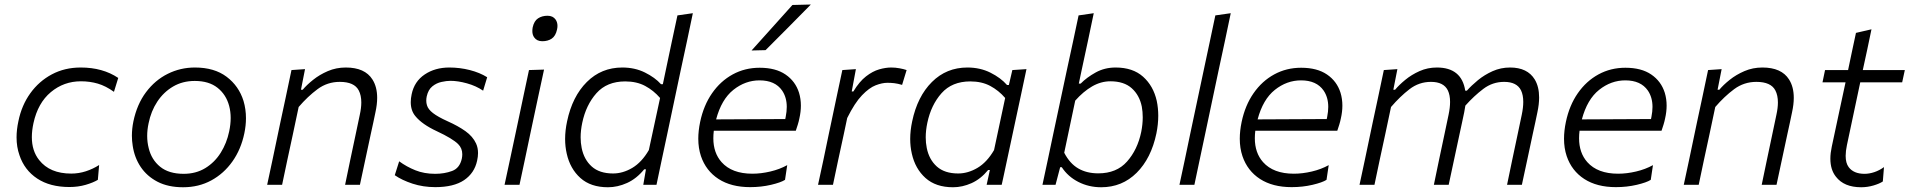

<svg xmlns="http://www.w3.org/2000/svg" viewBox="-20 -798 8244 829"><path d="M279.5 9.5Q196 9.5 140.8 -27Q85.5 -63.5 64 -128Q51.5 -163.5 51.5 -205Q51.5 -238 59.5 -275Q73.5 -343.5 111 -395.5Q148.5 -447.5 204 -477Q259.5 -506.5 328.5 -506.5Q423.5 -506.5 490.5 -461.5L472 -401.5Q436.5 -427 402.2 -437Q368 -447 329.5 -447Q255.5 -447 199.5 -400.2Q143.5 -353.5 124.5 -266.5Q117.5 -234 117.5 -206Q117.5 -146.5 149 -107Q195 -48.5 287.5 -48.5Q320 -48.5 350.8 -58.5Q381.5 -68.5 408 -85.5L402.5 -21.5Q382.5 -9.5 350 0Q317.5 9.5 279.5 9.5Z M770.5 10.5Q706 10.5 660.2 -13.2Q614.5 -37 587.5 -77.2Q560.5 -117.5 553 -168.5Q549.5 -190 549.5 -212Q549.5 -242.5 556 -274Q571.5 -348 610.5 -400Q649.5 -452 704.2 -479.2Q759 -506.5 821.5 -506.5Q905.5 -506.5 958.5 -466.5Q1011.5 -426.5 1031.5 -362Q1042 -326.5 1042 -287.5Q1042 -256 1035 -222.5Q1020.5 -153 983.5 -100.8Q946.5 -48.5 892.2 -19Q838 10.5 770.5 10.5ZM773 -47.5Q826 -47.5 866.5 -72.2Q907 -97 933 -138.5Q959 -180 969.5 -230.5Q976 -261 976 -288.5Q976 -316 969.5 -340.5Q956.5 -389.5 919.2 -419Q882 -448.5 821 -448.5Q768.5 -448.5 727.5 -424.5Q686.5 -400.5 659.2 -359.2Q632 -318 621.5 -265.5Q615.5 -237.5 615.5 -211Q615.5 -184 622 -158.5Q634 -108.5 671.5 -78Q709 -47.5 773 -47.5Z M1133.5 0Q1145.5 -56 1156.5 -107.5Q1167.5 -159 1180 -219.5L1190.5 -269.5Q1200.5 -316.5 1213 -374.5Q1225 -432.5 1238.5 -495.5L1297 -499.5L1279.5 -410.5H1287Q1304 -431 1331.8 -453.2Q1359.5 -475.5 1395.5 -491Q1431.5 -506.5 1473 -506.5Q1555.5 -506.5 1588 -455Q1608.5 -423 1608.5 -375.5Q1608.5 -347 1601 -313Q1596.5 -292 1592 -270Q1587 -248 1581 -219.5Q1568 -159 1557 -107.5Q1546 -56 1534 0H1470Q1481.5 -56 1492.2 -107Q1503 -158 1515.5 -217L1533.5 -302.5Q1540 -332 1540 -355.5Q1540 -386.5 1529 -407.5Q1510 -444.5 1447 -444.5Q1393.5 -444.5 1351 -413Q1308.5 -381.5 1269.5 -336L1244.5 -218Q1231.5 -158 1220.5 -106.8Q1209.5 -55.5 1198 0Z M1859.5 10Q1807 10 1761.2 -5Q1715.5 -20 1684.5 -41.5L1703.5 -101.5Q1735.5 -78 1773.5 -62.8Q1811.5 -47.5 1859 -47.5Q1899 -47.5 1932 -59.8Q1965 -72 1974 -113Q1976 -123 1976 -132Q1976 -158 1958 -176Q1933.5 -200 1866 -231.5Q1802.5 -261 1773.5 -296.5Q1753.5 -320.5 1753.5 -357Q1753.5 -373 1757.5 -391.5Q1769 -446.5 1813.8 -476.5Q1858.5 -506.5 1920 -506.5Q1965.5 -506.5 2008.5 -495.5Q2051.5 -484.5 2083.5 -464.5L2066 -406.5Q2035 -427.5 1996 -438.2Q1957 -449 1925 -449Q1908 -449 1886.2 -444.2Q1864.5 -439.5 1846.8 -425.2Q1829 -411 1822.5 -382Q1820.5 -372.5 1820.5 -363.5Q1820.5 -353 1823.5 -343.5Q1828.5 -326 1849.5 -309.8Q1870.5 -293.5 1912.5 -274.5Q1957.5 -254.5 1989.5 -231.8Q2021.5 -209 2035.5 -178.5Q2044 -160 2044 -137Q2044 -121.5 2040 -104Q2028.5 -50.5 1983.8 -20.2Q1939 10 1859.5 10Z M2158.5 0Q2170.5 -55 2181.5 -107Q2192 -158 2205.5 -219.5L2216 -269Q2230 -334.5 2241 -387.5Q2252 -440 2264 -495.5L2329 -497.5Q2316.5 -441 2305.5 -388.5Q2294.5 -336 2280 -269L2269.5 -219.5Q2256.5 -158 2245.8 -106.8Q2235 -55.5 2223 0ZM2321.5 -620Q2298 -620 2286.5 -636.5Q2278.5 -647.5 2278.5 -664Q2278.5 -671.5 2280 -680Q2286 -707.5 2303.2 -718.8Q2320.5 -730 2344 -730Q2367.5 -730 2379 -713.5Q2387 -702 2387 -686Q2387 -678.5 2385 -670Q2379 -642.5 2362.2 -631.2Q2345.5 -620 2321.5 -620Z M2605 10.5Q2530.5 10.5 2486 -29.5Q2441.5 -69.5 2427 -134.5Q2420 -165 2420 -198Q2420 -234.5 2428.5 -274Q2451 -381.5 2513.8 -444Q2576.5 -506.5 2667 -506.5Q2721 -506.5 2764.5 -485Q2808 -463.5 2834 -434.5H2842L2854.5 -494Q2867.5 -556 2880.2 -615.8Q2893 -675.5 2905 -731.5L2971.5 -741Q2958.5 -680.5 2946 -619.5Q2933 -558.5 2919 -494L2861 -219.5Q2848 -157.5 2837 -107Q2826 -56 2814.5 0H2757.5L2769 -67H2761.5Q2728.5 -26.5 2687.5 -8Q2646.5 10.5 2605 10.5ZM2627 -49Q2669.5 -49 2710.2 -73.2Q2751 -97.5 2781.5 -150L2830 -375Q2802 -407.5 2765.5 -427Q2729 -446.5 2679.5 -446.5Q2600.5 -446.5 2555.2 -395.5Q2510 -344.5 2494 -268Q2487 -235 2487 -205Q2487 -181 2491.5 -159Q2501.5 -109 2535 -79Q2568.5 -49 2627 -49Z M3219 10Q3137 10 3082.5 -25.2Q3028 -60.5 3006.5 -124Q2995 -158.5 2995 -199Q2995 -233 3003 -271.5Q3018 -343 3054.5 -395.5Q3091 -448 3143.8 -476.8Q3196.5 -505.5 3260 -505.5Q3329 -505.5 3371.8 -476.2Q3414.5 -447 3430 -397.5Q3438 -371 3438 -342Q3438 -315.5 3431.5 -287Q3429 -274 3424.5 -259.5Q3420 -245 3416 -233.5H3062Q3060 -216.5 3060 -201Q3060 -138 3095.5 -98Q3140 -48 3228.5 -48Q3266 -48 3306.2 -57.5Q3346.5 -67 3379 -85L3369.5 -21.5Q3351.5 -10 3309 0Q3266.5 10 3219 10ZM3259.5 -451Q3198 -451 3146.5 -410Q3095 -369 3072 -282.5L3370.5 -284Q3371.5 -289.5 3372.5 -294Q3377 -316.5 3377 -336.5Q3377 -377.5 3357 -407Q3326.5 -451 3259.5 -451ZM3225 -580Q3270 -630.5 3314 -679Q3357.5 -727.5 3401.5 -776.5L3481 -778.5Q3431.5 -728 3382.8 -679Q3334 -630 3285.5 -581.5Z M3512 0Q3524 -56 3535 -106.5Q3545.5 -157.5 3558.5 -219.5L3569 -269Q3579 -316.5 3591.2 -374.5Q3603.5 -432.5 3617 -495.5L3675.5 -499.5L3657.5 -403H3664.5Q3690.5 -446 3719.2 -468.2Q3748 -490.5 3776 -498.5Q3804 -506.5 3828 -506.5Q3846 -506.5 3863.8 -503.2Q3881.5 -500 3894.5 -495.5L3875 -431.5Q3856.5 -437 3841.5 -438.8Q3826.5 -440.5 3811.5 -440.5Q3789 -440.5 3761 -429.8Q3733 -419 3701.8 -386.5Q3670.5 -354 3638 -288.5L3623 -217.5Q3610 -158 3599 -106.8Q3588 -55.5 3576.5 0Z M4240 0Q4243 -12.5 4245.5 -25L4254 -64H4246.5Q4214.5 -25 4174.8 -7.2Q4135 10.5 4095 10.5Q4020.5 10.5 3976 -29.5Q3931.5 -69.5 3917 -134.5Q3910 -165 3910 -198Q3910 -234.5 3918.5 -274Q3941 -381.5 4003.8 -444Q4066.5 -506.5 4157 -506.5Q4212 -506.5 4256.5 -484.2Q4301 -462 4328 -431H4336L4351 -495.5L4412 -499.5Q4399.5 -441 4388 -386.5Q4376 -331.5 4363 -270L4311 -27L4305 0ZM4117 -49Q4159.5 -49 4200.5 -73.2Q4241.5 -97.5 4272 -150L4320 -375Q4292 -407.5 4255.5 -427Q4219 -446.5 4169.5 -446.5Q4090.5 -446.5 4045.2 -395.5Q4000 -344.5 3984 -268Q3977 -235 3977 -205Q3977 -181 3981.5 -159Q3991.5 -109 4025 -79Q4058.5 -49 4117 -49Z M4734.5 10.5Q4681 10.5 4636 -12.5Q4591 -35.5 4564.5 -76H4557.5L4537.5 0H4481Q4493 -55.5 4504 -107.5Q4514.5 -159 4527.5 -219L4586 -493.5Q4599.5 -556.5 4612.5 -616Q4625 -675 4637 -731.5L4702.5 -741Q4689.5 -680 4677 -619.5Q4664 -559 4650 -494L4638 -437H4646Q4672.5 -464 4711 -485.2Q4749.5 -506.5 4797 -506.5Q4871 -506.5 4915.5 -466.8Q4960 -427 4974.5 -362.5Q4981 -331.5 4981 -298.5Q4981 -261.5 4973 -222Q4950.5 -114.5 4887.8 -52Q4825 10.5 4734.5 10.5ZM4722 -49.5Q4801 -49.5 4846.2 -100.5Q4891.5 -151.5 4907.5 -228.5Q4914 -261.5 4914 -291.5Q4914 -315.5 4910 -337.5Q4900 -387 4866.5 -417Q4833 -447 4774.5 -447Q4733.5 -447 4695.5 -425Q4657.5 -403 4622.5 -363.5L4575 -138.5Q4599 -92 4635.5 -70.8Q4672 -49.5 4722 -49.5Z M5072.5 0Q5084.5 -55.5 5095.5 -107.5Q5106 -159 5119 -220L5177 -493.5Q5190 -556 5203 -615.5Q5215.5 -675 5227.5 -731.5L5294 -741Q5281 -680 5268.5 -619.5Q5255.5 -559 5241.5 -494L5183.5 -219.5Q5170.5 -157.5 5159.5 -106.5Q5148.5 -55.5 5137 0Z M5557 10Q5475 10 5420.5 -25.2Q5366 -60.5 5344.5 -124Q5333 -158.5 5333 -199Q5333 -233 5341 -271.5Q5356 -343 5392.5 -395.5Q5429 -448 5481.8 -476.8Q5534.5 -505.5 5598 -505.5Q5667 -505.5 5709.8 -476.2Q5752.5 -447 5768 -397.5Q5776 -371 5776 -342Q5776 -315.5 5769.5 -287Q5767 -274 5762.5 -259.5Q5758 -245 5754 -233.5H5400Q5398 -216.5 5398 -201Q5398 -138 5433.5 -98Q5478 -48 5566.5 -48Q5604 -48 5644.2 -57.5Q5684.5 -67 5717 -85L5707.5 -21.5Q5689.5 -10 5647 0Q5604.5 10 5557 10ZM5597.5 -451Q5536 -451 5484.5 -410Q5433 -369 5410 -282.5L5708.5 -284Q5709.5 -289.5 5710.5 -294Q5715 -316.5 5715 -336.5Q5715 -377.5 5695 -407Q5664.5 -451 5597.5 -451Z M5850 0Q5862.5 -58 5873 -107.5Q5883.5 -159 5896.5 -219.5L5907 -269.5Q5917 -316.5 5929.5 -374.5Q5941.5 -432.5 5955 -495.5L6013.5 -499.5L5996 -410.5H6003.5Q6020.5 -431 6047.5 -453.2Q6074.5 -475.5 6109.2 -491Q6144 -506.5 6184 -506.5Q6291 -506.5 6306.5 -406.5H6313.5Q6333 -428.5 6361.2 -451.8Q6389.5 -475 6424.8 -490.8Q6460 -506.5 6500 -506.5Q6575 -506.5 6606.5 -455Q6625.5 -423.5 6625.5 -377Q6625.5 -348 6618 -313Q6613.5 -292 6609 -270Q6604 -248 6598 -219.5Q6584.5 -158 6574 -107Q6563 -56 6551 0H6487Q6498.5 -56 6509.2 -107Q6520 -158 6532.5 -217L6550.5 -302.5Q6557 -333.5 6557 -358Q6557 -387.5 6547.5 -407.5Q6529.5 -444.5 6474.5 -444.5Q6424.5 -444.5 6384.5 -414.2Q6344.5 -384 6307 -342Q6305 -328 6302 -313Q6297.5 -292 6293 -270.5Q6288 -248.5 6282 -219.5Q6269 -159 6258 -107.5Q6247 -55.5 6235 0H6171Q6182.5 -56 6193.2 -107Q6204 -158 6216.5 -217L6234.5 -302.5Q6241 -333.5 6241 -358Q6241 -387.5 6231.5 -407.5Q6213.5 -444.5 6158.5 -444.5Q6107 -444.5 6066 -413Q6025 -381.5 5986 -336L5961 -218Q5948 -158.5 5937 -107Q5926 -55.5 5914.5 0Z M6957 10Q6875 10 6820.5 -25.2Q6766 -60.5 6744.5 -124Q6733 -158.5 6733 -199Q6733 -233 6741 -271.5Q6756 -343 6792.5 -395.5Q6829 -448 6881.8 -476.8Q6934.5 -505.5 6998 -505.5Q7067 -505.5 7109.8 -476.2Q7152.5 -447 7168 -397.5Q7176 -371 7176 -342Q7176 -315.5 7169.5 -287Q7167 -274 7162.5 -259.5Q7158 -245 7154 -233.5H6800Q6798 -216.5 6798 -201Q6798 -138 6833.5 -98Q6878 -48 6966.5 -48Q7004 -48 7044.2 -57.5Q7084.5 -67 7117 -85L7107.5 -21.5Q7089.5 -10 7047 0Q7004.5 10 6957 10ZM6997.5 -451Q6936 -451 6884.5 -410Q6833 -369 6810 -282.5L7108.5 -284Q7109.5 -289.5 7110.5 -294Q7115 -316.5 7115 -336.5Q7115 -377.5 7095 -407Q7064.5 -451 6997.5 -451Z M7250 0Q7262 -56 7273 -107.5Q7284 -159 7296.5 -219.5L7307 -269.5Q7317 -316.5 7329.5 -374.5Q7341.5 -432.5 7355 -495.5L7413.5 -499.5L7396 -410.5H7403.5Q7420.5 -431 7448.2 -453.2Q7476 -475.5 7512 -491Q7548 -506.5 7589.5 -506.5Q7672 -506.5 7704.5 -455Q7725 -423 7725 -375.5Q7725 -347 7717.5 -313Q7713 -292 7708.5 -270Q7703.5 -248 7697.5 -219.5Q7684.5 -159 7673.5 -107.5Q7662.5 -56 7650.5 0H7586.5Q7598 -56 7608.8 -107Q7619.5 -158 7632 -217L7650 -302.5Q7656.5 -332 7656.5 -355.5Q7656.5 -386.5 7645.5 -407.5Q7626.5 -444.5 7563.5 -444.5Q7510 -444.5 7467.5 -413Q7425 -381.5 7386 -336L7361 -218Q7348 -158 7337 -106.8Q7326 -55.5 7314.5 0Z M8016 10.5Q7942 10.5 7907 -35Q7883 -65 7883 -113Q7883 -136.5 7889 -164.5Q7906 -245 7921 -314.5Q7936 -384 7948.5 -442.5H7849L7860 -495.5H7959.5Q7968.5 -538 7976.5 -576.5Q7984.5 -614.5 7993.5 -656L8060.5 -671.5Q8050 -622 8042 -583Q8033.5 -543.5 8023 -495.5H8204.5L8193 -442.5H8012L7954.5 -171.5Q7949 -145.5 7949 -125Q7949 -94 7962 -76.5Q7983.5 -47.5 8030.5 -47.5Q8051 -47.5 8072.8 -54.8Q8094.5 -62 8114.5 -76.5L8109.5 -14.5Q8095.5 -5 8069.2 2.8Q8043 10.5 8016 10.5Z"/></svg>

Font: Heraclito Light
Style: Italic
Weight: 300
Italic angle: -12°
Designer: Kostas Bartsokas (font) & Cristiano Sobral (main changes)
Foundry: Kostas Bartsokas (font) & Cristiano Sobral (main changes)
Version: Version 1.00;July 8, 2020;FontCreator 13.0.0.2655 64-bit